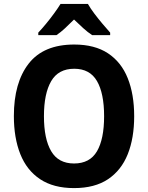

<svg xmlns="http://www.w3.org/2000/svg" viewBox="-20 -953 758 983"><path d="M667 -358Q667 -246 634 -163.5Q601 -81 533 -35.5Q465 10 359 10Q254 10 185.5 -35.5Q117 -81 84 -164Q51 -247 51 -359Q51 -530 127 -627.5Q203 -725 360 -725Q465 -725 533 -680Q601 -635 634 -552.5Q667 -470 667 -358ZM205 -358Q205 -242 242 -179Q279 -116 359 -116Q440 -116 476.5 -178.5Q513 -241 513 -358Q513 -475 476.5 -538Q440 -601 360 -601Q279 -601 242 -537.5Q205 -474 205 -358ZM430 -933Q443 -910 463 -883.5Q483 -857 504.5 -831.5Q526 -806 544 -786V-773H452Q429 -788 406.5 -808.5Q384 -829 359 -853Q334 -828 312.5 -808Q291 -788 269 -773H176V-786Q194 -805 215.5 -831Q237 -857 257 -884.5Q277 -912 290 -933Z"/></svg>

Font: Noto Sans Lao UI SemCond
Style: Bold
Weight: 700
Width: 4
Designer: Monotype Design Team
Foundry: Monotype Imaging Inc.
Version: Version 2.000; ttfautohint (v1.8.4.7-5d5b)